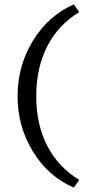

<svg xmlns="http://www.w3.org/2000/svg" viewBox="-20 -731 422 874"><path d="M316 123Q200 73 130 -41Q60 -155 60 -293Q60 -431 130 -545.5Q200 -660 316 -711L341 -676Q246 -619 195.5 -521Q145 -423 145 -293Q145 -164 195.5 -66.5Q246 31 341 88Z"/></svg>

Font: EauTestInfant Medium
Style: Regular
Weight: 500
Designer: Christian Thalmann (Catharsis Fonts)
Version: Version 0.001;PS 000.001;hotconv 1.0.88;makeotf.lib2.5.64775